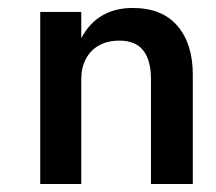

<svg xmlns="http://www.w3.org/2000/svg" viewBox="-20 -476 543 482"><path d="M359 -277V-14H464V-289Q464 -366 425.5 -411Q387 -456 313 -456Q269 -456 236.5 -437Q204 -418 184 -380V-446H81V-14H184V-277Q184 -306 195.5 -328Q207 -350 228.5 -362Q250 -374 280 -374Q320 -374 339.5 -349.5Q359 -325 359 -277Z"/></svg>

Font: SpinnyJost
Style: Regular
Weight: 500
Version: Version 3.710